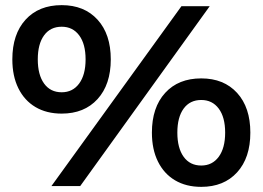

<svg xmlns="http://www.w3.org/2000/svg" viewBox="-20 -724 1022 747"><path d="M220 -704Q308 -704 359.5 -647.5Q411 -591 411 -493Q411 -395 359.5 -338.5Q308 -282 220 -282Q161 -282 118 -307.5Q75 -333 51.5 -380.5Q28 -428 28 -493Q28 -591 79.5 -647.5Q131 -704 220 -704ZM220 -620Q176 -620 151.5 -586.5Q127 -553 127 -493Q127 -433 151.5 -399Q176 -365 220 -365Q263 -365 288 -399Q313 -433 313 -493Q313 -553 288 -586.5Q263 -620 220 -620ZM686 -700H796L292 0H180ZM763 -419Q851 -419 902.5 -362.5Q954 -306 954 -208Q954 -110 902.5 -53.5Q851 3 763 3Q704 3 661 -22.5Q618 -48 594.5 -95.5Q571 -143 571 -208Q571 -306 622.5 -362.5Q674 -419 763 -419ZM763 -335Q719 -335 694.5 -301.5Q670 -268 670 -208Q670 -148 694.5 -114Q719 -80 763 -80Q806 -80 831 -114Q856 -148 856 -208Q856 -268 831 -301.5Q806 -335 763 -335Z"/></svg>

Font: Alexandria SemiBold
Style: Regular
Weight: 600
Designer: Mohamed Gaber
Foundry: Kief Type Foundry
Version: Version 5.100